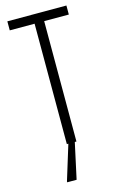

<svg xmlns="http://www.w3.org/2000/svg" viewBox="-132 -742 607 986"><g transform="rotate(-15 171.0 -249.0)"><path d="M146 0V-640H14V-688H328V-640H197V0ZM97 190V185L158 -13H190V-8L147 190Z"/></g></svg>

Font: Saira ExtraCondensed Light
Style: Regular
Weight: 300
Width: 2
Designer: Hector Gatti with collaboration of the Omnibus-Type team
Foundry: Omnibus-Type
Version: Version 1.101